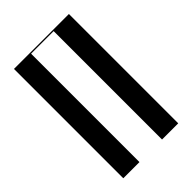

<svg xmlns="http://www.w3.org/2000/svg" viewBox="-210 -784 868 868"><g transform="rotate(-45 224.5 -349.5)"><path d="M48.8 0H152.2V-693H296.5V0H400V-699H48.8Z"/></g></svg>

Font: Moniqa Black
Style: Regular
Weight: 900
Designer: Rajesh Rajput
Foundry: Rajesh Rajput
Version: Version 1.000